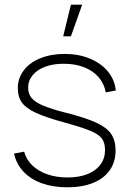

<svg xmlns="http://www.w3.org/2000/svg" viewBox="-20 -785 554 819"><path d="M40 -130 83 -138Q92 -104.5 117.5 -79.8Q143 -55 181.8 -41.5Q220.5 -28 268 -28Q316.5 -28 352.8 -42.2Q389 -56.5 408.5 -83Q428 -109.5 428 -145Q428 -175.5 414.8 -193.8Q401.5 -212 365.5 -227Q329.5 -242 253 -263Q174.5 -284.5 132.5 -304Q90.5 -323.5 73.2 -347.8Q56 -372 56 -409Q56 -451.5 81.2 -484.8Q106.5 -518 152 -536.5Q197.5 -555 256 -555Q315 -555 363 -535.2Q411 -515.5 440.2 -480Q469.5 -444.5 474 -399L431 -391Q424.5 -428 400.5 -455.8Q376.5 -483.5 338.5 -498.2Q300.5 -513 253 -513Q208.5 -513.5 173.8 -500.8Q139 -488 119.5 -464.5Q100 -441 100 -411Q100 -385 114.8 -367Q129.5 -349 164.8 -334.2Q200 -319.5 265 -303Q347.5 -282 391.8 -261.2Q436 -240.5 454.5 -213Q473 -185.5 473 -143Q473 -94.5 448.2 -59Q423.5 -23.5 377 -4.8Q330.5 14 267 14Q206.5 14 158.5 -3.2Q110.5 -20.5 80 -53Q49.5 -85.5 40 -130ZM249.5 -630H282.5L330.5 -765H282.5Z"/></svg>

Font: Tap Sans
Style: Regular
Weight: 400
Designer: Tap Payments
Foundry: Tap Payments
Version: Version 1.001;Glyphs 3.1.2 (3151)